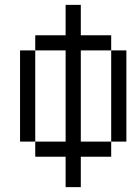

<svg xmlns="http://www.w3.org/2000/svg" viewBox="-20 -645 540 790"><path d="M250 0Q250 0 250 125H312.5Q312.5 125 312.5 0H437.5V-62.5H312.5Q312.5 -62.5 312.5 -437.5H437.5Q437.5 -437.5 437.5 -62.5H500Q500 -62.5 500 -437.5H437.5V-500H312.5Q312.5 -500 312.5 -625H250Q250 -625 250 -500H125V-437.5H62.5Q62.5 -437.5 62.5 -62.5H125V0ZM125 -62.5Q125 -62.5 125 -437.5H250Q250 -437.5 250 -62.5Z"/></svg>

Font: CalcUnifontExMono
Style: Regular
Weight: 500
Version: Version 15.0.06